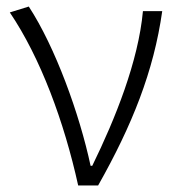

<svg xmlns="http://www.w3.org/2000/svg" viewBox="-20 -567 539 587"><path d="M219 0H280C384 -184 450 -349 476 -533H417C403 -380 333 -205 262 -60H257C223 -219 149 -423 68 -547L10 -529C104 -390 176 -195 219 0Z"/></svg>

Font: Source Han Sans SC Light
Style: Regular
Weight: 300
Designer: Ryoko NISHIZUKA (kana & ideographs); Paul D. Hunt (Latin, Greek & Cyrillic); Wenlong ZHANG (bopomofo); Sandoll Communica
Foundry: Adobe Systems Incorporated
Version: Version 1.004;PS 1.004;hotconv 1.0.82;makeotf.lib2.5.63406